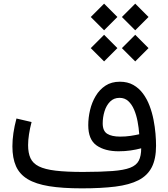

<svg xmlns="http://www.w3.org/2000/svg" viewBox="-20 -1031 922 1051"><path d="M476.8 -938 549.8 -865.2 622.6 -938 549.8 -1011ZM647.2 -938 720.2 -865.2 793 -938 720.2 -1011ZM647.2 -767.6 720.2 -694.8 793 -767.6 720.2 -840.6ZM476.8 -767.6 549.8 -694.8 622.6 -767.6 549.8 -840.6ZM752.9 -219.2Q752.9 -177.2 739.7 -151.6Q726.6 -126 692.5 -112.8Q658.4 -99.6 595.9 -94.8Q533.4 -90.1 434.8 -89.8Q343.5 -89.8 284.7 -96.8Q225.8 -103.8 192.9 -120.2Q159.9 -136.7 146.9 -165.2Q133.8 -193.6 133.8 -236.6Q133.8 -263.7 138.7 -295.7Q143.6 -327.6 152.8 -363L70.1 -382.3Q47.9 -299.6 47.9 -230Q47.9 -165.3 67.6 -121.1Q87.4 -76.9 131.6 -50.3Q175.8 -23.7 248.8 -11.8Q321.8 0 428 0Q534.7 0 611.7 -9.6Q688.7 -19.3 737.9 -44.4Q787.1 -69.6 810.7 -115.4Q834.2 -161.1 834.2 -233.4Q834.2 -262.5 831.2 -299.2Q828.1 -335.9 820.4 -375.5Q812.7 -415 798.7 -452Q784.7 -489 762.8 -518.7Q741 -548.3 709.8 -566Q678.7 -583.7 636.2 -583.7Q590.3 -583.7 557.6 -562.3Q524.9 -540.8 503.9 -505.6Q482.9 -470.5 473 -428.6Q463.1 -386.7 463.1 -345.9Q463.1 -266.8 508.7 -234.9Q554.2 -202.9 629.2 -202.9Q663.8 -202.9 694.7 -207.4Q725.6 -211.9 752.9 -219.2ZM742.2 -296.1Q721.2 -291.3 694.5 -287.2Q667.7 -283.2 637.9 -283.2Q591.6 -283.2 566.9 -298.7Q542.2 -314.2 542.2 -355.5Q542.2 -389.4 552.1 -421.6Q562 -453.9 582.4 -474.6Q602.8 -495.4 634.5 -495.4Q662.6 -495.4 682 -477.8Q701.4 -460.2 713.9 -431Q726.3 -401.9 733 -366.7Q739.7 -331.5 742.2 -296.1Z"/></svg>

Font: Estedad-FD-VF Thin
Style: Regular
Weight: 100
Designer: Amin Abedi
Version: Version 5.0